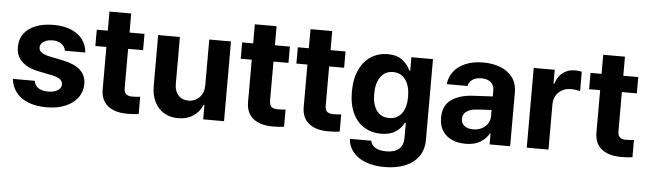

<svg xmlns="http://www.w3.org/2000/svg" viewBox="-51 -860 4296 1272"><g transform="rotate(5 2096.5 -223.5)"><path d="M272.5 -434.6Q249 -434.6 230.2 -427.5Q211.4 -420.4 200.7 -408Q189.9 -395.5 190.4 -379.9Q189 -342.3 258.8 -327.1L353.5 -307.6Q430.7 -291.5 468.5 -256.3Q506.3 -221.2 506.8 -164.1Q506.3 -112.3 476.8 -72.8Q447.3 -33.2 394 -11.2Q340.8 10.7 271.5 10.7Q200.7 10.7 148.9 -9.5Q97.2 -29.8 67.6 -67.6Q38.1 -105.5 32.2 -157.2H177.7Q182.6 -126 207 -109.9Q231.4 -93.8 271.5 -93.8Q311 -93.8 335.2 -108.9Q359.4 -124 359.4 -149.4Q359.4 -169.9 342 -182.9Q324.7 -195.8 287.1 -204.1L199.2 -221.7Q124 -236.3 85 -274.9Q45.9 -313.5 46.9 -372.1Q46.4 -422.4 73.7 -459.7Q101.1 -497.1 151.9 -517.1Q202.6 -537.1 270.5 -537.1Q336.4 -537.1 385.7 -517.1Q435.1 -497.1 463.1 -460.2Q491.2 -423.3 495.1 -373H359.4Q355 -400.9 331.5 -417.7Q308.1 -434.6 272.5 -434.6Z M875 -421.9H775.4V-163.1Q775.4 -133.8 788.1 -122.1Q800.8 -110.4 825.2 -109.4Q856.4 -109.4 882.8 -112.3V2Q856.9 6.8 805.7 6.8Q724.1 6.8 677.2 -30.8Q630.4 -68.4 630.9 -142.6V-421.9H557.6V-530.3H630.9V-657.2H775.4V-530.3H875Z M1305.7 -530.3H1450.2V0H1311.5V-95.7H1305.7Q1286.6 -48.3 1244.9 -20.8Q1203.1 6.8 1144.5 6.8Q1091.3 6.8 1051 -17.1Q1010.7 -41 988.3 -86.2Q965.8 -131.3 965.8 -192.4V-530.3H1110.4V-217.8Q1110.4 -170.9 1135.5 -143.1Q1160.6 -115.2 1203.1 -115.2Q1230.5 -115.2 1253.9 -128.2Q1277.3 -141.1 1291.5 -166Q1305.7 -190.9 1305.7 -225.6Z M1841.8 -421.9H1742.2V-163.1Q1742.2 -133.8 1754.9 -122.1Q1767.6 -110.4 1792 -109.4Q1823.2 -109.4 1849.6 -112.3V2Q1823.7 6.8 1772.5 6.8Q1690.9 6.8 1644 -30.8Q1597.2 -68.4 1597.7 -142.6V-421.9H1524.4V-530.3H1597.7V-657.2H1742.2V-530.3H1841.8Z M2211.9 -421.9H2112.3V-163.1Q2112.3 -133.8 2125 -122.1Q2137.7 -110.4 2162.1 -109.4Q2193.4 -109.4 2219.7 -112.3V2Q2193.8 6.8 2142.6 6.8Q2061 6.8 2014.2 -30.8Q1967.3 -68.4 1967.8 -142.6V-421.9H1894.5V-530.3H1967.8V-657.2H2112.3V-530.3H2211.9Z M2290.5 43.9H2433.1Q2439 74.7 2466.6 90.1Q2494.1 105.5 2538.6 105.5Q2591.8 105.5 2621.3 80.8Q2650.9 56.2 2650.9 2.9V-93.8H2644Q2627.4 -57.1 2589.6 -32.5Q2551.8 -7.8 2492.7 -7.8Q2431.2 -7.8 2382.3 -36.9Q2333.5 -65.9 2305.2 -124.5Q2276.9 -183.1 2276.9 -268.6Q2276.9 -355.5 2305.7 -416Q2334.5 -476.6 2383.5 -506.8Q2432.6 -537.1 2492.7 -537.1Q2552.7 -537.1 2589.4 -509.3Q2626 -481.4 2644 -441.4H2649.9V-530.3H2793.5V5.9Q2793.5 71.8 2760.7 117.7Q2728 163.6 2669.9 186.8Q2611.8 210 2535.6 210Q2463.4 210 2409.7 189.5Q2356 168.9 2325.4 131.6Q2294.9 94.2 2290.5 43.9ZM2650.9 -266.6Q2650.9 -338.4 2621.1 -380.1Q2591.3 -421.9 2537.6 -421.9Q2483.9 -421.9 2454.6 -379.6Q2425.3 -337.4 2425.3 -266.6Q2425.3 -196.8 2454.3 -156.5Q2483.4 -116.2 2537.6 -116.2Q2591.3 -116.2 2621.1 -156Q2650.9 -195.8 2650.9 -266.6Z M3077.6 -311.5Q3131.3 -314.9 3209.5 -318.4V-361.3Q3208.5 -394.5 3186.5 -413.1Q3164.6 -431.6 3124.5 -431.6Q3088.4 -431.6 3065.4 -416Q3042.5 -400.4 3036.6 -373H2898.9Q2903.3 -419.9 2931.4 -457Q2959.5 -494.1 3009.8 -515.6Q3060.1 -537.1 3128.4 -537.1Q3189 -537.1 3240 -518.1Q3291 -499 3322 -458.7Q3353 -418.5 3353 -357.4V0H3216.3V-73.2H3212.4Q3191.4 -34.7 3152.6 -12.5Q3113.8 9.8 3057.1 9.8Q3005.4 9.8 2965.6 -8.1Q2925.8 -25.9 2903.1 -61.5Q2880.4 -97.2 2880.4 -148.4Q2880.4 -230.5 2935.5 -268.6Q2990.7 -306.6 3077.6 -311.5ZM3098.1 -89.8Q3130.4 -89.8 3156 -103Q3181.6 -116.2 3195.8 -139.2Q3210 -162.1 3209.5 -189.5V-228Q3186.5 -227.5 3152.8 -225.6Q3119.1 -223.6 3101.1 -221.7Q3063 -217.8 3041 -200.2Q3019 -182.6 3019 -152.3Q3019 -122.6 3040.8 -106.2Q3062.5 -89.8 3098.1 -89.8Z M3463.4 -530.3H3603V-438.5H3608.9Q3623 -486.8 3657.2 -512.5Q3691.4 -538.1 3736.8 -538.1Q3761.7 -538.1 3782.7 -533.2V-404.3Q3772 -407.2 3753.9 -409.7Q3735.8 -412.1 3721.2 -412.1Q3689 -412.1 3663.1 -397.9Q3637.2 -383.8 3622.6 -358.6Q3607.9 -333.5 3607.9 -301.8V0H3463.4Z M4158.7 -421.9H4059.1V-163.1Q4059.1 -133.8 4071.8 -122.1Q4084.5 -110.4 4108.9 -109.4Q4140.1 -109.4 4166.5 -112.3V2Q4140.6 6.8 4089.4 6.8Q4007.8 6.8 3960.9 -30.8Q3914.1 -68.4 3914.6 -142.6V-421.9H3841.3V-530.3H3914.6V-657.2H4059.1V-530.3H4158.7Z"/></g></svg>

Font: WEMIX Pretendard
Style: Bold
Weight: 700
Designer: Base glyphs from Inter by Rasmus Andersson; Hangeul glyphs from Noto Sans CJK(Source Han Sans) by Jang Soo-young and Kan
Foundry: Kil Hyung-jin
Version: Version 1.000